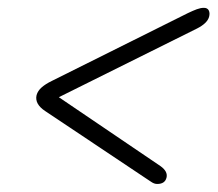

<svg xmlns="http://www.w3.org/2000/svg" viewBox="-20 -582 542 478"><path d="M394.5 -139.5Q390.5 -124 371.5 -124Q364 -124 356.8 -129Q349.5 -134 339.5 -140.5L92.5 -305.5Q66 -323 71 -345Q74 -356 83.8 -364.5Q93.5 -373 109 -380.5L448 -549.5Q460.5 -555.5 470 -559Q479.5 -562.5 487.5 -562.5Q496.5 -562.5 499.8 -556Q503 -549.5 500.5 -540Q496 -524 470.5 -511L126.5 -340L379.5 -168.5Q398.5 -155 394.5 -139.5Z"/></svg>

Font: Fraunces 144pt S100 Light
Style: Italic
Weight: 300
Italic angle: -16°
Version: Version 1.000; ttfautohint (v1.8.3)